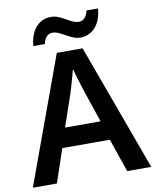

<svg xmlns="http://www.w3.org/2000/svg" viewBox="-98 -995 867 1070"><g transform="rotate(-10 335.5 -460.5)"><path d="M534 0 469 -189H200L136 0H0L262 -717H408L670 0ZM374 -483Q370 -497 362 -521Q354 -545 346.5 -570.5Q339 -596 335 -613Q330 -593 322.5 -567Q315 -541 308.5 -518Q302 -495 298 -483L235 -299H436ZM140 -777Q143 -813 153.5 -839.5Q164 -866 180.5 -884Q197 -902 218 -911Q239 -920 264 -920Q285 -920 305 -912Q325 -904 343.5 -893Q362 -882 380 -874Q398 -866 415 -866Q433 -866 446.5 -880Q460 -894 466 -921H531Q525 -851 490.5 -814.5Q456 -778 407 -778Q386 -778 367 -786Q348 -794 328.5 -805Q309 -816 291.5 -824Q274 -832 256 -832Q238 -832 224.5 -818.5Q211 -805 205 -777Z"/></g></svg>

Font: Noto Sans Hebrew SemiBold
Style: Regular
Weight: 600
Designer: Monotype Design Team
Foundry: Monotype Imaging Inc.
Version: Version 2.003